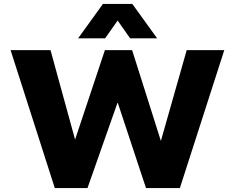

<svg xmlns="http://www.w3.org/2000/svg" viewBox="-20 -961 1200 981"><path d="M260 0 34 -705H238L365 -243H362L516 -705H655L802 -241L934 -705H1126L899 0H726L582 -435H580L427 0ZM379 -765 506 -941H656L783 -765H645L581 -856L517 -765Z"/></svg>

Font: Nunito Sans 7pt Black
Style: Regular
Weight: 900
Designer: Vernon Adams
Foundry: Vernon Adams
Version: Version 3.101;gftools[0.9.27]